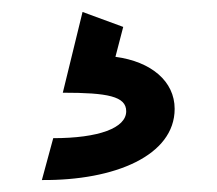

<svg xmlns="http://www.w3.org/2000/svg" viewBox="-20 -47 362 321"><path d="M69 184 50 254C172 255 272 213 272 135C272 89 233 56 173 48L186 -2L118 -27L85 108C160 108 191 114 191 139C191 167 145 184 69 184Z"/></svg>

Font: Finlandica Medium
Style: Regular
Weight: 500
Designer: Niklas Ekholm, Juho Hiilivirta, Jaakko Suomalainen
Foundry: Helsinki Type Studio
Version: Version 2.000;Glyphs 3.2 (3202)